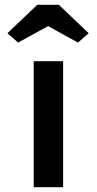

<svg xmlns="http://www.w3.org/2000/svg" viewBox="-20 -783 405 803"><path d="M121 0V-527H244V0ZM56 -605 11 -644 136 -763H226L351 -644L306 -605L166 -682H196Z"/></svg>

Font: Lexend Exa Medium
Style: Regular
Weight: 500
Designer: Bonnie Shaver-Troup, Thomas Jockin
Foundry: Lexend
Version: Version 1.007